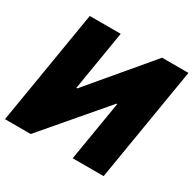

<svg xmlns="http://www.w3.org/2000/svg" viewBox="-170 -894 1068 1060"><g transform="rotate(30 364.0 -364.0)"><path d="M109.9 -727.5H307.1L244.1 -346.7H250L570.8 -727.5H738.8L618.2 0H420.9L484.4 -381.8H479.5L153.3 0H-10.7Z"/></g></svg>

Font: Inter Tight Black
Style: Italic
Weight: 900
Italic angle: -9.39999°
Designer: Rasmus Andersson
Foundry: rsms
Version: Version 3.004; ttfautohint (v1.8.4.7-5d5b)